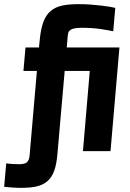

<svg xmlns="http://www.w3.org/2000/svg" viewBox="-65 -729 628 926"><path d="M113 -387H48L58 -500H123L127 -540Q132 -591 144.5 -624Q157 -657 179.5 -676Q202 -695 234.5 -702Q267 -709 313 -709Q343 -709 371.5 -707Q400 -705 424.5 -702Q449 -699 466.5 -696Q484 -693 491 -691L481 -578Q465 -582 423.5 -588.5Q382 -595 328 -595Q306 -595 293 -592Q280 -589 273 -583.5Q266 -578 264 -569.5Q262 -561 261 -549L257 -500H511L468 0H335L368 -387H247L212 13Q208 63 196.5 94.5Q185 126 164 144.5Q143 163 112 170Q81 177 39 177Q16 177 -4.5 175.5Q-25 174 -45 172L-35 59Q-22 61 -3 62Q16 63 27 63Q54 63 65 53.5Q76 44 78 18Z"/></svg>

Font: Share
Style: Bold Italic
Weight: 700
Designer: Ralph du Carrois
Version: Version 1.002